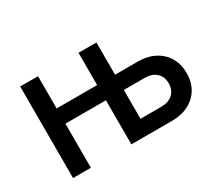

<svg xmlns="http://www.w3.org/2000/svg" viewBox="-97 -720 1057 928"><g transform="rotate(-30 431.0 -255.5)"><path d="M81.5 0V-511H181V-331H407V-511H507V0H407V-246H181V0ZM407 0V-511H507V-331H634Q687 -331 727 -310.2Q767 -289.5 789 -252Q811 -214.5 811 -165Q811 -115.5 788.8 -78.2Q766.5 -41 726.8 -20.5Q687 0 634 0ZM507 -85H623.5Q664 -85 687.5 -107Q711 -129 711 -165.5Q711 -202.5 687.5 -224.2Q664 -246 623.5 -246H507Z"/></g></svg>

Font: Overpass Medium
Style: Regular
Weight: 500
Designer: Delve Withrington, Dave Bailey, Thomas Jockin
Foundry: Delve Fonts LLC
Version: Version 4.000